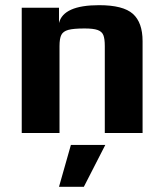

<svg xmlns="http://www.w3.org/2000/svg" viewBox="-20 -514 635 742"><path d="M64 -484H208V-425Q225 -494 363 -494Q456 -494 493.5 -460.5Q531 -427 531 -355V0H385V-336Q385 -364 379.5 -378Q374 -392 357.5 -398Q341 -404 307 -404Q264 -404 244 -398.5Q224 -393 217 -379Q210 -365 210 -336V0H64ZM254 46H387L304 208H208Z"/></svg>

Font: Play
Style: Bold
Weight: 700
Designer: Jonas Hecksher (Cyrillic expansion: Cyreal)
Foundry: Jonas Hecksher, Playtype, e-types AS
Version: Version 2.101; ttfautohint (v1.5.65-e2d9)